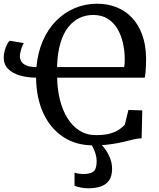

<svg xmlns="http://www.w3.org/2000/svg" viewBox="-20 -771 858 1033"><path d="M745.5 -177 742 -27Q721 -26.5 697 -20.5Q673 -14.5 642.5 -7.2Q612 0 572.2 5.5Q532.5 11 480 11Q389 11 320.8 -33.8Q252.5 -78.5 214 -160.2Q175.5 -242 174 -353Q126.5 -353.5 86.8 -365Q47 -376.5 23.5 -400.5Q0 -424.5 0 -461.5Q0 -481.5 5.8 -500.8Q11.5 -520 19.2 -534.2Q27 -548.5 32.5 -552L108.5 -539Q104 -534 99 -520.8Q94 -507.5 90.5 -492.8Q87 -478 87 -469Q87 -454.5 94.2 -441.2Q101.5 -428 121 -419.2Q140.5 -410.5 176 -410Q183 -488.5 210.5 -551.5Q238 -614.5 282 -659Q326 -703.5 382.2 -727.2Q438.5 -751 502 -751Q559 -751 606.5 -732.2Q654 -713.5 689.5 -676.2Q725 -639 745 -584.2Q765 -529.5 766 -457.5Q766 -436.5 765.2 -417Q764.5 -397.5 763 -381.2Q761.5 -365 758.5 -353H287.5Q288.5 -291 302.2 -235Q316 -179 342.5 -136Q369 -93 407.5 -68.5Q446 -44 497 -44Q541.5 -44 571.2 -52.2Q601 -60.5 619.8 -73.2Q638.5 -86 651.5 -100L671 -179.5ZM287 -410H648Q649.5 -418 650.2 -426Q651 -434 651 -442.8Q651 -451.5 651 -460Q650.5 -500 641.2 -540.5Q632 -581 612.2 -615Q592.5 -649 560.2 -669.8Q528 -690.5 481 -690.5Q442.5 -690.5 408.5 -674.8Q374.5 -659 347.8 -625.8Q321 -592.5 305 -539Q289 -485.5 287 -410ZM454 242Q435 242 414.8 238Q394.5 234 381 228.5V158Q391.5 161.5 405.2 163.5Q419 165.5 426 165.5Q462 165.5 481 153.2Q500 141 500 95.5Q500 75.5 493.8 55.8Q487.5 36 479.5 21Q471.5 6 466.5 0H499H517.5Q528.5 8.5 544.2 29.2Q560 50 571.8 79Q583.5 108 583 140Q582.5 177 566.8 199.5Q551 222 522.5 232Q494 242 454 242Z"/></svg>

Font: Merriweather 20pt Medium
Style: Regular
Weight: 500
Version: Version 2.100